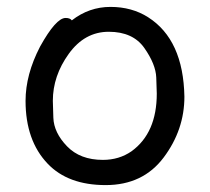

<svg xmlns="http://www.w3.org/2000/svg" viewBox="-20 -512 608 556"><path d="M278 -49Q325 -49 361 -74Q434 -127 434 -241Q434 -249 432.5 -287.5Q431 -326 398 -373Q365 -420 295 -420Q225 -420 179 -356Q133 -292 133 -220Q133 -214 134.5 -171Q136 -128 174 -88.5Q212 -49 278 -49ZM286 24Q177 24 118 -38Q54 -105 54 -220Q54 -296 96 -377Q142 -460 170 -460Q183 -460 188 -453Q238 -492 300 -492Q362 -492 409 -462Q511 -397 514 -232Q514 -136 454 -56Q394 24 286 24Z"/></svg>

Font: LXGW WenKai Lite
Style: Bold
Weight: 700
Designer: LXGW / Fontworks Inc.
Foundry: LXGW / Fontworks Inc.
Version: Version 1.330;April 28, 2024